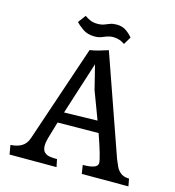

<svg xmlns="http://www.w3.org/2000/svg" viewBox="-112 -852 863 947"><g transform="rotate(15 320.0 -379.0)"><path d="M23 0 15 -47Q50 -49 72 -62.5Q94 -76 104 -105L271 -600Q294 -603 317.5 -610Q341 -617 363 -624L541 -116Q548 -98 556.5 -80Q565 -62 581 -50Q597 -38 623 -38L630 0H392L385 -44Q421 -44 441 -51Q461 -58 461 -74Q461 -86 450.5 -122.5Q440 -159 420 -216L211 -214Q197 -167 190 -143Q183 -119 181 -107.5Q179 -96 179 -89Q179 -64 191 -53.5Q203 -43 219.5 -41Q236 -39 251 -39H255L263 0ZM346 -415 315 -539Q286 -449 265 -383Q244 -317 229 -270L399 -274Q376 -337 346 -415ZM276 -671Q240 -671 215.5 -688.5Q191 -706 180 -719L209 -758Q223 -748 238 -741.5Q253 -735 274 -735Q295 -735 308.5 -740.5Q322 -746 335.5 -751Q349 -756 368 -756Q395 -756 414 -744Q433 -732 450 -712Q446 -705 439 -693Q432 -681 427 -673Q411 -684 396 -688Q381 -692 368 -692Q351 -692 337.5 -687Q324 -682 310 -676.5Q296 -671 276 -671Z"/></g></svg>

Font: Maname
Style: Regular
Weight: 400
Designer: Pathum Egodawatta
Foundry: mooniak
Version: Version 1.000; ttfautohint (v1.8.4.7-5d5b)